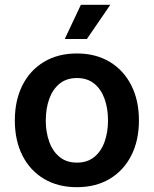

<svg xmlns="http://www.w3.org/2000/svg" viewBox="-20 -778 648 809"><path d="M303.7 10.7Q224.1 10.7 165.3 -24.4Q106.4 -59.6 74.5 -122.8Q42.5 -186 42.5 -270.5Q42.5 -355 74.5 -418.5Q106.4 -481.9 165.3 -517.3Q224.1 -552.7 303.7 -552.7Q383.8 -552.7 442.4 -517.3Q501 -481.9 533.2 -418.5Q565.4 -355 565.4 -270.5Q565.4 -186 533.2 -122.8Q501 -59.6 442.4 -24.4Q383.8 10.7 303.7 10.7ZM304.2 -92.8Q348.1 -92.8 377.2 -116.5Q406.2 -140.1 420.7 -180.7Q435.1 -221.2 435.1 -270.5Q435.1 -320.8 420.7 -361.3Q406.2 -401.9 377.2 -425.5Q348.1 -449.2 304.2 -449.2Q260.3 -449.2 231.2 -425.5Q202.1 -401.9 187.5 -361.3Q172.9 -320.8 172.9 -270.5Q172.9 -221.2 187.5 -180.7Q202.1 -140.1 231.2 -116.5Q260.3 -92.8 304.2 -92.8ZM252.9 -613.8 320.8 -757.8H444.8L346.2 -613.8Z"/></svg>

Font: Inter Semi Bold
Style: Regular
Weight: 600
Designer: Rasmus Andersson
Foundry: rsms
Version: Version 4.000;git-e0f93cc